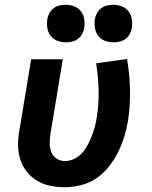

<svg xmlns="http://www.w3.org/2000/svg" viewBox="-20 -779 640 807"><path d="M251 8Q220 8 189.5 1.5Q159 -5 134 -20.5Q109 -36 91 -59.5Q73 -83 64.5 -111.5Q56 -140 56 -171.5Q56 -203 62 -234L111 -530H244L192 -216Q189 -197 189 -177Q189 -157 195.5 -140Q202 -123 218 -112.5Q234 -102 253 -102Q273 -102 292.5 -111.5Q312 -121 326 -137Q340 -153 349.5 -171.5Q359 -190 366.5 -209.5Q374 -229 379 -248Q384 -267 387 -287Q396 -345 394.5 -401Q393 -457 384 -513L514 -531Q525 -467 526.5 -402Q528 -337 518 -271Q512 -237 502 -204Q492 -171 476 -139Q460 -107 437 -78Q414 -49 384 -29Q354 -9 319.5 -0.5Q285 8 251 8ZM456 -601Q437 -601 420 -608Q403 -615 392.5 -629Q382 -643 379 -661.5Q376 -680 379 -699Q381 -712 388 -724.5Q395 -737 406 -745Q417 -753 430 -756Q443 -759 456 -759Q475 -759 492.5 -752Q510 -745 520.5 -731Q531 -717 534 -698.5Q537 -680 534 -661Q532 -648 525 -635.5Q518 -623 507 -615Q496 -607 482.5 -604Q469 -601 456 -601ZM256 -601Q237 -601 220 -608Q203 -615 192.5 -629Q182 -643 179 -661.5Q176 -680 179 -699Q181 -712 188 -724.5Q195 -737 206 -745Q217 -753 230 -756Q243 -759 256 -759Q275 -759 292.5 -752Q310 -745 320.5 -731Q331 -717 334 -698.5Q337 -680 334 -661Q332 -648 325 -635.5Q318 -623 307 -615Q296 -607 282.5 -604Q269 -601 256 -601Z"/></svg>

Font: Iosevka Curly XBdEx
Style: Italic
Weight: 800
Width: 7
Italic angle: -9°
Monospace: yes
Designer: Belleve Invis
Foundry: Belleve Invis
Version: Version 11.1.0; ttfautohint (v1.8.3)